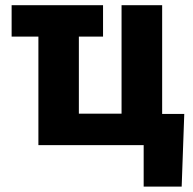

<svg xmlns="http://www.w3.org/2000/svg" viewBox="-20 -548 730 725"><path d="M369.1 -528.3V-409.7H23.9V-528.3ZM125 0V-528.3H277.8V-118.7H439V-528.3H592.3V0ZM675.8 -117.7 666 156.7H522.5V0H466.3V-117.7Z"/></svg>

Font: Roboto ExtraBold
Style: Regular
Weight: 800
Designer: Christian Robertson
Foundry: Google
Version: Version 3.009; 2024